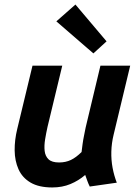

<svg xmlns="http://www.w3.org/2000/svg" viewBox="-20 -813 618 845"><path d="M210 12Q151 12 114.5 -9.5Q78 -31 61.5 -68Q45 -105 44.5 -151Q44 -197 56 -246L123 -524H254L189 -254Q183 -227 178.5 -199.5Q174 -172 176.5 -149Q179 -126 193.5 -112Q208 -98 240 -98Q269 -98 292 -109Q315 -120 339 -144Q341 -161 343.5 -179.5Q346 -198 350 -217Q354 -236 357 -252L422 -524H553L480 -220Q471 -183 470 -146Q469 -109 475.5 -74.5Q482 -40 494 -9L375 8Q369 -4 364.5 -16.5Q360 -29 355 -43Q326 -18 290 -3Q254 12 210 12ZM391 -578 228 -719 312 -793 449 -631Z"/></svg>

Font: Ubuntu Sans
Style: Bold Italic
Weight: 700
Italic angle: -13.5°
Designer: Dalton Maag Ltd
Foundry: Dalton Maag Ltd
Version: Version 1.006